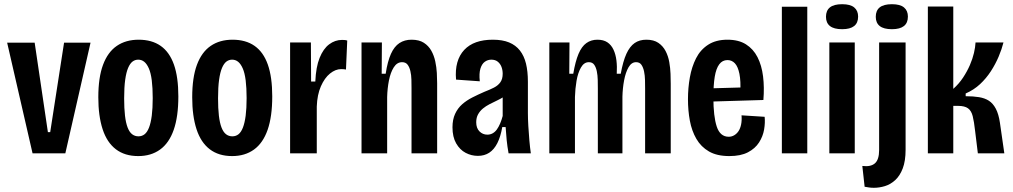

<svg xmlns="http://www.w3.org/2000/svg" viewBox="-20 -730 4822 914"><path d="M135 0 14 -527H145L208 -101H219L285 -527H411L291 0Z M638 13Q574 13 531.5 -19.5Q489 -52 468.5 -115Q448 -178 448 -267Q448 -361 470.5 -421.5Q493 -482 536 -511.5Q579 -541 640 -541Q703 -541 745 -511.5Q787 -482 808 -422.5Q829 -363 829 -271Q829 -175 807 -112Q785 -49 742 -18Q699 13 638 13ZM639 -81Q656 -81 668.5 -91Q681 -101 689.5 -123Q698 -145 702.5 -179.5Q707 -214 707 -263Q707 -312 702.5 -347.5Q698 -383 688.5 -404.5Q679 -426 666.5 -436Q654 -446 638 -446Q623 -446 611 -437Q599 -428 590 -407Q581 -386 576 -350.5Q571 -315 571 -262Q571 -214 575 -179.5Q579 -145 587.5 -123Q596 -101 609 -91Q622 -81 639 -81Z M1085 13Q1021 13 978.5 -19.5Q936 -52 915.5 -115Q895 -178 895 -267Q895 -361 917.5 -421.5Q940 -482 983 -511.5Q1026 -541 1087 -541Q1150 -541 1192 -511.5Q1234 -482 1255 -422.5Q1276 -363 1276 -271Q1276 -175 1254 -112Q1232 -49 1189 -18Q1146 13 1085 13ZM1086 -81Q1103 -81 1115.5 -91Q1128 -101 1136.5 -123Q1145 -145 1149.5 -179.5Q1154 -214 1154 -263Q1154 -312 1149.5 -347.5Q1145 -383 1135.5 -404.5Q1126 -426 1113.5 -436Q1101 -446 1085 -446Q1070 -446 1058 -437Q1046 -428 1037 -407Q1028 -386 1023 -350.5Q1018 -315 1018 -262Q1018 -214 1022 -179.5Q1026 -145 1034.5 -123Q1043 -101 1056 -91Q1069 -81 1086 -81Z M1361 0V-307V-528H1460L1461 -342H1481Q1484 -411 1501.5 -454.5Q1519 -498 1547 -519Q1575 -540 1608 -540Q1614 -540 1620.5 -539.5Q1627 -539 1633 -537L1627 -399Q1623 -400 1616.5 -400.5Q1610 -401 1604 -401Q1577 -401 1551 -380Q1525 -359 1507.5 -319Q1490 -279 1488 -223V0Z M1701 0V-341V-528H1798L1797 -379H1816Q1825 -438 1841 -473.5Q1857 -509 1881.5 -525Q1906 -541 1939 -541Q1975 -541 1997.5 -526.5Q2020 -512 2033 -489Q2046 -466 2052 -438Q2058 -410 2059.5 -383Q2061 -356 2061 -334V0H1939V-309Q1939 -329 1938.5 -351Q1938 -373 1933.5 -392Q1929 -411 1920 -422.5Q1911 -434 1894 -434Q1870 -434 1854.5 -409.5Q1839 -385 1831.5 -347Q1824 -309 1823 -268V0Z M2255 12Q2224 12 2196.5 -2.5Q2169 -17 2151.5 -47.5Q2134 -78 2134 -124Q2134 -161 2146.5 -188Q2159 -215 2180 -233.5Q2201 -252 2228.5 -266Q2256 -280 2286 -293Q2312 -303 2331.5 -313Q2351 -323 2362 -338.5Q2373 -354 2373 -379Q2373 -396 2367.5 -411Q2362 -426 2350 -436Q2338 -446 2319 -446Q2302 -446 2288 -436Q2274 -426 2267 -403.5Q2260 -381 2264 -343L2151 -351Q2147 -397 2157 -432.5Q2167 -468 2190 -492.5Q2213 -517 2247 -529Q2281 -541 2326 -541Q2372 -541 2403.5 -528Q2435 -515 2455 -489.5Q2475 -464 2484 -427Q2493 -390 2493 -341V-192Q2493 -165 2495 -130.5Q2497 -96 2500 -61.5Q2503 -27 2507 0H2401Q2395 -33 2392 -63Q2389 -93 2387 -125H2371Q2363 -79 2347.5 -48.5Q2332 -18 2309 -3Q2286 12 2255 12ZM2300 -89Q2314 -89 2325.5 -95.5Q2337 -102 2345.5 -114Q2354 -126 2361 -142.5Q2368 -159 2373 -178V-293L2405 -294Q2395 -280 2379.5 -270Q2364 -260 2346 -251.5Q2328 -243 2310.5 -234Q2293 -225 2279 -213.5Q2265 -202 2256 -186Q2247 -170 2247 -148Q2247 -120 2262.5 -104.5Q2278 -89 2300 -89Z M2595 0V-347V-528H2691L2690 -379H2709Q2719 -438 2734 -473.5Q2749 -509 2771.5 -525Q2794 -541 2824 -541Q2853 -541 2871.5 -528.5Q2890 -516 2900.5 -493.5Q2911 -471 2914.5 -442Q2918 -413 2916 -379H2935Q2946 -439 2962 -474Q2978 -509 3001 -525Q3024 -541 3057 -541Q3092 -541 3114 -526Q3136 -511 3148.5 -487Q3161 -463 3166 -434.5Q3171 -406 3172 -378.5Q3173 -351 3173 -331V0H3051V-307Q3051 -327 3050.5 -349Q3050 -371 3046 -390Q3042 -409 3033.5 -421.5Q3025 -434 3008 -434Q2986 -434 2972 -409.5Q2958 -385 2951 -347.5Q2944 -310 2943 -270V0H2826V-306Q2826 -327 2825.5 -349.5Q2825 -372 2821 -391Q2817 -410 2808.5 -422Q2800 -434 2783 -434Q2760 -434 2745.5 -408.5Q2731 -383 2724.5 -345Q2718 -307 2717 -268V0Z M3452 13Q3393 13 3355 -9Q3317 -31 3295 -69Q3273 -107 3264 -155.5Q3255 -204 3255 -258Q3255 -311 3264 -361.5Q3273 -412 3293.5 -452.5Q3314 -493 3351 -517Q3388 -541 3443 -541Q3496 -541 3531 -519Q3566 -497 3586 -458Q3606 -419 3612.5 -366.5Q3619 -314 3614 -254L3347 -246V-309L3522 -314L3504 -288Q3507 -344 3500 -378.5Q3493 -413 3478.5 -428.5Q3464 -444 3443 -444Q3419 -444 3404 -424Q3389 -404 3382.5 -365Q3376 -326 3376 -266Q3376 -176 3392 -127.5Q3408 -79 3449 -79Q3463 -79 3475 -86Q3487 -93 3495.5 -105.5Q3504 -118 3508 -137.5Q3512 -157 3510 -181L3620 -174Q3623 -146 3617.5 -113.5Q3612 -81 3593.5 -52Q3575 -23 3540.5 -5Q3506 13 3452 13Z M3702 0V-698H3823V0Z M3928 0V-528H4049V0ZM3989 -591Q3950 -591 3931 -606Q3912 -621 3912 -650Q3912 -680 3931 -695Q3950 -710 3989 -710Q4028 -710 4046.5 -694.5Q4065 -679 4065 -651Q4065 -621 4046 -606Q4027 -591 3989 -591Z M4140 164Q4128 164 4117.5 162.5Q4107 161 4096 159L4085 60Q4125 65 4145 47.5Q4165 30 4165 -16V-528H4291V-17Q4291 36 4277.5 71.5Q4264 107 4241.5 127.5Q4219 148 4192.5 156Q4166 164 4140 164ZM4226 -591Q4187 -591 4168 -606Q4149 -621 4149 -650Q4149 -680 4168 -695Q4187 -710 4226 -710Q4265 -710 4283.5 -694.5Q4302 -679 4302 -651Q4302 -621 4283 -606Q4264 -591 4226 -591Z M4397 0V-699H4518V-307Q4545 -331 4564.5 -360.5Q4584 -390 4597 -420Q4610 -450 4616.5 -478Q4623 -506 4624 -528H4757Q4749 -496 4734 -460.5Q4719 -425 4697 -391Q4675 -357 4645.5 -329.5Q4616 -302 4577 -285V-272Q4613 -272 4640.5 -267.5Q4668 -263 4687.5 -250.5Q4707 -238 4720.5 -212.5Q4734 -187 4740 -146L4761 0H4635L4622 -106Q4617 -151 4610.5 -177Q4604 -203 4588 -214.5Q4572 -226 4541 -226H4518V0Z"/></svg>

Font: Bricolage Grotesque Condensed SemiBold
Style: Regular
Weight: 600
Width: 3
Designer: Mathieu Triay
Foundry: Atelier Triay
Version: Version 1.000;gftools[0.9.30]